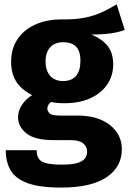

<svg xmlns="http://www.w3.org/2000/svg" viewBox="-20 -637 591 879"><path d="M514.2 -617.1 551.1 -499.9Q523.1 -489.3 485.7 -484.1Q448.4 -478.9 398.4 -478.9Q449.1 -457.3 473.7 -425.5Q498.2 -393.8 498.2 -341.5Q498.2 -290.8 471.1 -250.6Q444 -210.4 394 -187.4Q344 -164.4 274.8 -164.4Q258.1 -164.4 243.6 -165.7Q229.2 -166.9 214 -170.1Q206.2 -165.2 201.5 -157Q196.8 -148.8 196.8 -139.7Q196.8 -128.6 206.9 -118.3Q217 -107.9 255.2 -107.9H334.8Q428.3 -107.9 483.1 -64.6Q537.8 -21.2 537.8 46.2Q537.8 127.8 467.3 174.7Q396.7 221.7 260.3 221.7Q160 221.7 104.6 200.8Q49.2 179.9 27.8 141.4Q6.3 102.9 6.3 50.5H147.8Q147.8 73.7 156.9 88.5Q165.9 103.3 191 110Q216 116.7 264.1 116.7Q310.5 116.7 335.5 108.8Q360.4 100.8 369.6 87.3Q378.8 73.8 378.8 57.1Q378.8 34.1 360.8 19.3Q342.8 4.5 303.4 4.5H226Q139.2 4.5 100.9 -26.4Q62.6 -57.3 62.6 -99.8Q62.6 -129.5 80.4 -156.7Q98.2 -183.8 126.8 -201.5Q75.2 -228.6 53.1 -265.4Q30.9 -302.1 30.9 -353.8Q30.9 -414 60.2 -457.7Q89.5 -501.3 142.1 -524.8Q194.6 -548.3 263.8 -548.3Q308.5 -547.3 344.3 -552.2Q380.1 -557.1 409.4 -566.7Q438.7 -576.3 464.3 -589.5Q489.9 -602.8 514.2 -617.1ZM267.6 -443.7Q243.8 -443.7 225.8 -433.4Q207.8 -423.1 198.2 -403.4Q188.5 -383.8 188.5 -356.2Q188.5 -327.5 198.3 -307Q208.2 -286.5 226.2 -276.2Q244.2 -265.9 268.3 -265.9Q307.4 -265.9 327.8 -289.3Q348.2 -312.7 348.2 -358.5Q348.2 -388.2 339.4 -407Q330.7 -425.8 312.8 -434.8Q295 -443.7 267.6 -443.7Z"/></svg>

Font: Fira Sans Variable
Style: Regular
Weight: 400
Designer: Carrois Corporate & Edenspiekermann AG
Foundry: Carrois Corporate GbR & Edenspiekermann AG
Version: Version 4.202